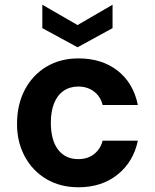

<svg xmlns="http://www.w3.org/2000/svg" viewBox="-20 -780 655 812"><path d="M312 12Q235 12 176.5 -22.5Q118 -57 85 -118Q52 -179 52 -255Q52 -338 85 -400.5Q118 -463 176.5 -498Q235 -533 312 -533Q411 -533 477.5 -481Q544 -429 563 -336H414Q405 -372 377.5 -393Q350 -414 311 -414Q275 -414 248.5 -395.5Q222 -377 208.5 -342.5Q195 -308 195 -261Q195 -225 202.5 -196.5Q210 -168 225 -148Q240 -128 261.5 -117.5Q283 -107 311 -107Q338 -107 358.5 -116.5Q379 -126 393.5 -143.5Q408 -161 414 -185H563Q544 -95 477 -41.5Q410 12 312 12ZM308 -580 159 -661V-760L308 -674L456 -760V-661Z"/></svg>

Font: DM Sans 10pt ExtraBold
Style: Regular
Weight: 800
Version: Version 4.004;gftools[0.9.30]